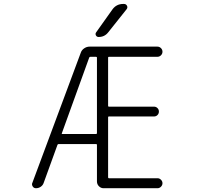

<svg xmlns="http://www.w3.org/2000/svg" viewBox="-20 -995 1040 993"><path d="M299.8 -305.7Q297.9 -301.8 302.7 -301.8H476.6Q481.4 -301.8 481.4 -306.6V-697.3Q481.4 -701.2 476.6 -701.2H447.3Q443.4 -701.2 441.4 -697.3ZM490.2 -803.7Q480.5 -803.7 476.1 -812Q471.7 -820.3 477.5 -828.1L561.5 -946.3Q582 -974.6 617.2 -974.6H621.1Q631.8 -974.6 636.7 -965.3Q641.6 -956.1 634.8 -947.3L539.1 -827.1Q520.5 -803.7 490.2 -803.7ZM543 -701.2Q539.1 -701.2 539.1 -697.3V-447.3Q539.1 -443.4 543 -443.4H776.4Q787.1 -443.4 794.4 -436Q801.8 -428.7 801.8 -418Q801.8 -407.2 794.4 -399.9Q787.1 -392.6 776.4 -392.6H543Q539.1 -392.6 539.1 -388.7V-78.1Q539.1 -73.2 543 -73.2H794.9Q804.7 -73.2 812.5 -65.4Q820.3 -57.6 820.3 -47.4Q820.3 -37.1 812.5 -29.3Q804.7 -21.5 794.9 -21.5H515.6Q502 -21.5 491.7 -31.7Q481.4 -42 481.4 -56.6V-246.1Q481.4 -250 476.6 -250H283.2Q279.3 -250 277.3 -246.1L206.1 -49.8Q202.1 -37.1 190.9 -29.3Q179.7 -21.5 166 -21.5Q155.3 -21.5 149.4 -30.3Q145.5 -36.1 145.5 -42Q145.5 -45.9 147.5 -49.8L397.5 -721.7Q402.3 -736.3 415.5 -745.1Q428.7 -753.9 443.4 -753.9H793.9Q804.7 -753.9 812.5 -746.1Q820.3 -738.3 820.3 -727.5Q820.3 -716.8 812.5 -709Q804.7 -701.2 793.9 -701.2Z"/></svg>

Font: Gen Jyuu Gothic L Monospace Light
Style: Regular
Weight: 300
Designer: [Source Han Sans]
Ryoko NISHIZUKA  (kana & ideographs); Paul D. Hunt (Latin, Greek & Cyrillic); Wenlong ZHANG  (bopomofo
Version: Version 1.002.20150607